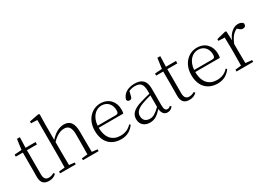

<svg xmlns="http://www.w3.org/2000/svg" viewBox="-1 -1630 3430 2474"><g transform="rotate(-30 1714.0 -393.0)"><path d="M232 14C278 14 314 -1 341 -29L327 -47C300 -32 280 -24 249 -24C204 -24 180 -51 180 -115V-472H329V-508H180L185 -663H142L121 -510L14 -502V-472H119V-196C119 -161 118 -142 118 -112C118 -28 153 14 232 14Z M827 0H974V-27L893 -36C892 -90 891 -171 891 -226V-334C891 -471 841 -522 756 -522C690 -522 619 -488 551 -411V-637L554 -791L538 -800L399 -773V-746L491 -742V-226L489 -36L401 -27V0H634V-27L554 -36L552 -226V-379C625 -455 686 -474 732 -474C793 -474 830 -438 830 -334V-226L828 -36L741 -27V0Z M1308 14C1394 14 1458 -25 1502 -88L1487 -102C1444 -54 1391 -30 1321 -30C1208 -30 1127 -101 1126 -260H1492C1496 -275 1498 -296 1498 -320C1498 -435 1422 -522 1299 -522C1170 -522 1062 -416 1062 -252C1062 -73 1165 14 1308 14ZM1127 -290C1136 -413 1208 -491 1298 -491C1387 -491 1438 -425 1438 -341C1438 -306 1429 -290 1397 -290Z M1996 13C2028 13 2056 -1 2076 -30L2061 -46C2045 -31 2033 -25 2016 -25C1986 -25 1970 -44 1970 -113V-354C1970 -473 1915 -522 1806 -522C1704 -522 1633 -476 1611 -397C1615 -377 1628 -366 1648 -366C1669 -366 1682 -375 1688 -402L1705 -472C1735 -486 1764 -492 1793 -492C1873 -492 1911 -463 1911 -350V-314C1865 -303 1815 -290 1768 -276C1644 -239 1598 -188 1598 -114C1598 -31 1657 14 1734 14C1805 14 1850 -19 1912 -85C1918 -23 1945 13 1996 13ZM1911 -117C1842 -51 1803 -30 1758 -30C1699 -30 1660 -62 1660 -125C1660 -175 1691 -217 1780 -249C1820 -264 1866 -277 1911 -289Z M2321 14C2367 14 2403 -1 2430 -29L2416 -47C2389 -32 2369 -24 2338 -24C2293 -24 2269 -51 2269 -115V-472H2418V-508H2269L2274 -663H2231L2210 -510L2103 -502V-472H2208V-196C2208 -161 2207 -142 2207 -112C2207 -28 2242 14 2321 14Z M2744 14C2830 14 2894 -25 2938 -88L2923 -102C2880 -54 2827 -30 2757 -30C2644 -30 2563 -101 2562 -260H2928C2932 -275 2934 -296 2934 -320C2934 -435 2858 -522 2735 -522C2606 -522 2498 -416 2498 -252C2498 -73 2601 14 2744 14ZM2563 -290C2572 -413 2644 -491 2734 -491C2823 -491 2874 -425 2874 -341C2874 -306 2865 -290 2833 -290Z M3113 0H3274V-27L3179 -37L3177 -226V-321C3209 -404 3250 -454 3305 -477L3315 -468C3337 -447 3353 -436 3375 -436C3407 -436 3421 -454 3421 -486C3412 -507 3382 -522 3346 -522C3277 -522 3210 -464 3177 -377L3171 -511L3158 -519L3021 -485V-459L3113 -455C3115 -405 3116 -350 3116 -281V-226L3114 -37L3026 -27V0Z"/></g></svg>

Font: Noto Serif CJK SC ExtraLight
Style: Regular
Weight: 200
Designer: Ryoko NISHIZUKA 西塚涼子 (kana & ideographs); Frank Grießhammer (Latin, Greek & Cyrillic); Wenlong ZHANG 张文龙 (bopomofo); San
Foundry: Adobe
Version: Version 2.001;hotconv 1.1.0;makeotfexe 2.6.0